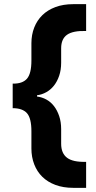

<svg xmlns="http://www.w3.org/2000/svg" viewBox="-20 -778 462 923"><path d="M332 125Q284 125 246.5 111Q209 97 183.5 72Q158 47 144.5 12Q131 -23 131 -64V-147Q131 -210 109.5 -234Q88 -258 41 -258V-376Q88 -375 109.5 -399.5Q131 -424 131 -487V-570Q131 -611 144.5 -645.5Q158 -680 183.5 -705Q209 -730 246.5 -744Q284 -758 332 -758H394V-629Q331 -631 302.5 -611Q274 -591 274 -546V-477Q274 -442 264.5 -414Q255 -386 239 -366Q223 -346 202 -334.5Q181 -323 158 -320V-314Q182 -311 203 -299.5Q224 -288 239.5 -268Q255 -248 264.5 -220Q274 -192 274 -157V-87Q274 -41 302.5 -19.5Q331 2 394 0V125Z"/></svg>

Font: Geist
Style: Bold
Weight: 400
Designer: Basement.studio, Andrés Briganti, Mateo Zaragoza
Foundry: Basement.studio, Vercel, Andrés Briganti, Guido Ferreyra, Mateo Zaragoza
Version: Version 1.401